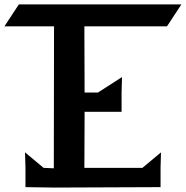

<svg xmlns="http://www.w3.org/2000/svg" viewBox="-50 -840 839 867"><path d="M193 -80 194 -721H-30L35 -820H769L704 -721H331L332 -422H392L501 -492L499 -422V-335H332V-320L331 -82H593L677 -152L675 -82V5L194 7L65 5V-82L63 -152L147 -82Z"/></svg>

Font: Holi Hai
Style: Regular
Weight: 400
Designer: Dr Anirban Mitra
Foundry: Dr Anirban Mitra
Version: Version 0.5